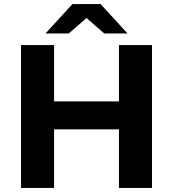

<svg xmlns="http://www.w3.org/2000/svg" viewBox="-20 -921 848 941"><path d="M563 0V-700H725V0ZM83 0V-700H245V0ZM233 -287V-424H575V-287ZM203 -757 335 -901H473L605 -757H491L353 -877H455L317 -757Z"/></svg>

Font: Montserrat Thin
Style: Bold
Weight: 700
Version: Version 9.000